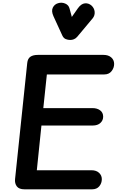

<svg xmlns="http://www.w3.org/2000/svg" viewBox="-20 -1414 872 1434"><path d="M163 0Q122 0 105.5 -22.2Q89 -44.5 92.5 -76.5L183.5 -944Q187 -976.5 207 -990.2Q227 -1004 263 -1004H753.5Q789.5 -1004 811 -985Q832.5 -966 832.5 -936.5Q832.5 -907 813.2 -882.5Q794 -858 758.5 -858H330L303.5 -606.5H671.5Q705.5 -606.5 728 -589.8Q750.5 -573 750.5 -542.5Q750.5 -515 730 -495.8Q709.5 -476.5 672.5 -476.5H289.5L255 -142.5H662.5Q699.5 -142.5 720 -123Q740.5 -103.5 740.5 -76Q740.5 -46 721.8 -23Q703 0 667.5 0ZM504.5 -1115.5Q487.5 -1115.5 471.2 -1122Q455 -1128.5 445.5 -1148.5L379.5 -1292.5Q362 -1331 374.2 -1356.5Q386.5 -1382 413.5 -1390Q440.5 -1398.5 466.8 -1387.5Q493 -1376.5 499.5 -1350L516.5 -1287.5L562 -1352.5Q586.5 -1386.5 614.2 -1389Q642 -1391.5 663.5 -1372.5Q684.5 -1353 687 -1325.8Q689.5 -1298.5 672 -1277L557 -1139.5Q546 -1126.5 532.2 -1121Q518.5 -1115.5 504.5 -1115.5Z"/></svg>

Font: Edu NSW ACT Cursive
Style: Regular
Weight: 400
Designer: Tina and Corey Anderson, Eben Sorkin, Mirko Velimirovic
Foundry: Sorkin Type Co.
Version: Version 2.000